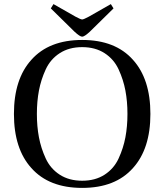

<svg xmlns="http://www.w3.org/2000/svg" viewBox="-20 -902 802 937"><path d="M170 -460Q160 -407 160 -346Q160 -285 170 -232Q180 -179 203 -129Q226 -79 271.5 -49.5Q317 -20 381 -20Q445 -20 490.5 -49.5Q536 -79 559 -129Q582 -179 592 -232Q602 -285 602 -346Q602 -407 592 -460Q582 -513 559 -563Q536 -613 490.5 -642.5Q445 -672 381 -672Q317 -672 271.5 -642.5Q226 -613 203 -563Q180 -513 170 -460ZM133 -610Q219 -707 381 -707Q543 -707 629 -610Q714 -516 714 -346Q714 -176 629 -82Q543 15 381 15Q219 15 133 -82Q48 -176 48 -346Q48 -516 133 -610ZM228 -861 241 -882 348 -821Q374 -807 381 -807Q388 -807 414 -821L521 -882L534 -861L418 -747Q392 -723 381 -723Q370 -723 344 -747Z"/></svg>

Font: Heuristica
Style: Regular
Weight: 400
Version: Version 1.0.1 ; ttfautohint (v1.4.1)